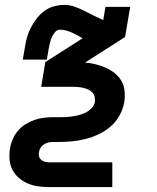

<svg xmlns="http://www.w3.org/2000/svg" viewBox="-20 -548 640 783"><path d="M438 215H182Q159 215 136.5 212Q114 209 94 200.5Q74 192 57.5 178Q41 164 31 145Q21 126 19 103Q17 80 21 57Q24 38 32 19.5Q40 1 53 -14.5Q66 -30 83.5 -41Q101 -52 119.5 -58.5Q138 -65 157.5 -67.5Q177 -70 196 -70H217Q231 -70 245 -70.5Q259 -71 273 -73Q287 -75 301 -78.5Q315 -82 328.5 -88.5Q342 -95 353 -106.5Q364 -118 367 -132Q368 -143 366 -153Q364 -163 357 -170.5Q350 -178 340.5 -182.5Q331 -187 320.5 -189.5Q310 -192 300 -193Q290 -194 279 -194H148L165 -295L317 -392Q306 -398 295.5 -404Q285 -410 273.5 -415Q262 -420 250 -423.5Q238 -427 225 -427Q213 -427 204.5 -417Q196 -407 191.5 -396.5Q187 -386 184 -374.5Q181 -363 179 -352L171 -305H73L81 -352Q84 -372 89.5 -393Q95 -414 105 -433.5Q115 -453 129 -471.5Q143 -490 160.5 -503Q178 -516 199.5 -522Q221 -528 242 -528Q264 -528 285 -520.5Q306 -513 324.5 -503.5Q343 -494 362 -484.5Q381 -475 401 -466L410 -520H511L490 -397L327 -293Q350 -291 371.5 -285.5Q393 -280 412 -271.5Q431 -263 448 -249.5Q465 -236 475.5 -217.5Q486 -199 488 -177Q490 -155 487 -132Q482 -104 468 -78Q454 -52 431.5 -32.5Q409 -13 382.5 -0.5Q356 12 328 19Q300 26 272.5 28.5Q245 31 218 31H196Q187 31 177.5 33Q168 35 159.5 40.5Q151 46 145.5 54.5Q140 63 139 73Q137 82 139.5 90.5Q142 99 149 104.5Q156 110 164.5 112Q173 114 182 114H438Z"/></svg>

Font: Iosevka HT Extended
Style: Bold Italic
Weight: 700
Width: 7
Italic angle: -9°
Monospace: yes
Designer: Belleve Invis
Foundry: Belleve Invis
Version: Version 32.3.0; ttfautohint (v1.8.4)